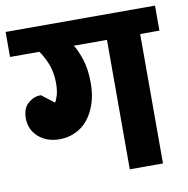

<svg xmlns="http://www.w3.org/2000/svg" viewBox="-84 -714 769 786"><g transform="rotate(-10 300.5 -321.0)"><path d="M139 -322Q145 -330 151 -350Q157 -370 157 -400Q157 -445 143 -480Q129 -515 112 -538H-10V-642H611V-538H531V0H393V-538H255Q269 -518 283 -476Q297 -434 297 -376Q297 -327 284 -289Q271 -251 249 -224.5Q227 -198 196.5 -184.5Q166 -171 132 -171Q79 -171 44.5 -201.5Q10 -232 10 -280Q10 -320 33.5 -341Q57 -362 87 -362Z"/></g></svg>

Font: Mukta ExtraBold
Style: Regular
Weight: 800
Designer: Girish Dalvi and Yashodeep Gholap
Foundry: Ek Type
Version: Version 2.538;PS 1.002;hotconv 16.6.51;makeotf.lib2.5.65220;